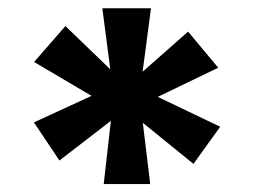

<svg xmlns="http://www.w3.org/2000/svg" viewBox="-20 -804 623 470"><path d="M235.8 -370.6 251.5 -508.3 125.5 -411.1 63 -504.4 204.1 -569.3 63.5 -652.3 140.1 -740.2 250 -634.3 230.5 -783.7H349.6L329.1 -628.4L440.4 -726.6L514.2 -638.2L366.2 -566.9L519 -493.7L453.6 -402.8L329.6 -503.4L347.7 -353.5H233.9Q233.9 -354 235.8 -370.6Z"/></svg>

Font: HammersmithOne
Style: Regular
Weight: 400
Designer: Nicole Fally
Foundry: Nicole Fally
Version: Version 1.003